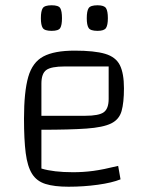

<svg xmlns="http://www.w3.org/2000/svg" viewBox="-20 -700 571 728"><path d="M240 8Q186 8 152.5 -2.5Q119 -13 101.5 -41Q84 -69 77.5 -119.5Q71 -170 71 -250Q71 -352 87 -408Q103 -464 144.5 -486Q186 -508 263 -508Q338 -508 378.5 -496Q419 -484 434.5 -453Q450 -422 450 -365Q450 -311 441 -279Q432 -247 401.5 -232Q371 -217 308 -212.5Q245 -208 137 -208H107V-261H303Q355 -261 373.5 -274.5Q392 -288 392 -325V-448H225Q174 -448 155.5 -434.5Q137 -421 137 -383V-61Q183 -47 257 -47Q296 -47 333.5 -52Q371 -57 428 -71L437 -20Q405 -7 351 0.5Q297 8 240 8ZM350 -583Q323 -583 316 -594Q309 -605 309 -631Q309 -658 316 -669Q323 -680 350 -680Q375 -680 382 -669Q389 -658 389 -631Q389 -605 382 -594Q375 -583 350 -583ZM176 -583Q149 -583 142 -594Q135 -605 135 -631Q135 -658 142 -669Q149 -680 176 -680Q202 -680 208.5 -669Q215 -658 215 -631Q215 -605 208.5 -594Q202 -583 176 -583Z"/></svg>

Font: Changa ExtraLight ExtraLight
Style: Regular
Weight: 250
Version: Version 3.002; ttfautohint (v1.8.2)